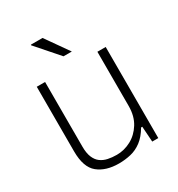

<svg xmlns="http://www.w3.org/2000/svg" viewBox="-175 -836 888 960"><g transform="rotate(-30 269.0 -355.5)"><path d="M232 12Q157 12 112 -24.5Q67 -61 67 -153V-526H115V-153Q115 -115 125 -91Q135 -67 152.5 -54Q170 -41 193.5 -36Q217 -31 244 -31Q287 -31 326.5 -52Q366 -73 391.5 -114Q417 -155 417 -213V-526H465V0H430L424 -89H417Q393 -48 364 -26Q335 -4 301.5 4Q268 12 232 12ZM307 -591H259L146 -720L147 -723H214Z"/></g></svg>

Font: Archivo SemiBold Thin
Style: Regular
Weight: 250
Version: Version 2.001